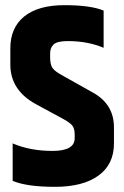

<svg xmlns="http://www.w3.org/2000/svg" viewBox="-20 -718 479 743"><path d="M20 -531Q20 -611 74 -654.5Q128 -698 229.5 -698Q331 -698 381 -677V-533Q320 -559 242 -559Q202 -559 188 -546.5Q174 -534 174 -511V-496Q174 -468 183.5 -454.5Q193 -441 225 -424L339 -360Q421 -315 421 -225V-163Q421 -82 361 -38.5Q301 5 192.5 5Q84 5 29 -18V-163Q97 -134 183 -134Q269 -134 269 -183V-198Q269 -221 259.5 -232.5Q250 -244 224 -258L117 -316Q20 -370 20 -468Z"/></svg>

Font: Khand
Style: Bold
Weight: 700
Designer: Devanagari: Sanchit Sawaria, Jyotish Sonowal; Latin: Satya Rajpurohit
Foundry: Indian Type Foundry
Version: Version 1.101;PS 1.0;hotconv 1.0.78;makeotf.lib2.5.61930; tt